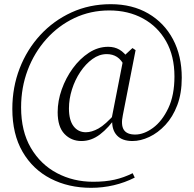

<svg xmlns="http://www.w3.org/2000/svg" viewBox="-20 -732 929 919"><path d="M370 -57Q321 -57 288.5 -91Q256 -125 256 -195Q256 -249 275.5 -304Q295 -359 328.5 -405Q362 -451 405.5 -479.5Q449 -508 498 -508Q528 -508 551.5 -494.5Q575 -481 597 -449L577 -414Q561 -446 540 -459.5Q519 -473 491 -473Q455 -473 422.5 -449.5Q390 -426 364.5 -388Q339 -350 324.5 -304Q310 -258 310 -213Q310 -157 332 -128Q354 -99 391 -99Q419 -99 451.5 -117Q484 -135 533 -190L542 -178H540Q500 -120 458.5 -88.5Q417 -57 370 -57ZM614 -57Q565 -57 540 -83.5Q515 -110 517 -157L515 -168L573 -464L614 -502L629 -492L568 -181Q558 -134 572.5 -111Q587 -88 627 -88Q669 -88 712.5 -120Q756 -152 785.5 -214Q815 -276 815 -366Q815 -464 775 -534.5Q735 -605 664.5 -643.5Q594 -682 503 -682Q413 -682 336 -645.5Q259 -609 201.5 -544.5Q144 -480 112.5 -396.5Q81 -313 81 -218Q81 -104 127.5 -24.5Q174 55 252.5 96.5Q331 138 426 138Q484 138 528.5 128Q573 118 615 97L625 118Q578 142 525 154.5Q472 167 416 167Q308 167 222.5 123Q137 79 88 -5.5Q39 -90 39 -211Q39 -314 74 -404.5Q109 -495 172.5 -564Q236 -633 322 -672.5Q408 -712 510 -712Q613 -712 689.5 -667.5Q766 -623 808 -544Q850 -465 850 -360Q850 -285 828.5 -228.5Q807 -172 771.5 -134Q736 -96 694.5 -76.5Q653 -57 614 -57Z"/></svg>

Font: Noto Serif HK
Style: Regular
Weight: 200
Designer: Ryoko NISHIZUKA 西塚涼子 (kana & ideographs); Frank Grießhammer (Latin, Greek & Cyrillic); Wenlong ZHANG 张文龙 (bopomofo); San
Foundry: Adobe
Version: Version 2.001;hotconv 1.1.0;makeotfexe 2.6.0